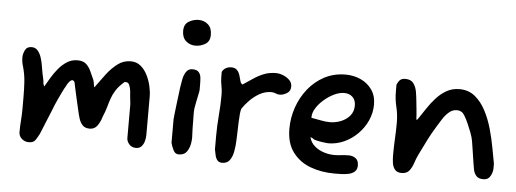

<svg xmlns="http://www.w3.org/2000/svg" viewBox="-50 -897 2827 1051"><g transform="rotate(5 1363.5 -371.5)"><path d="M134 -10Q112 -10 95.5 -24.5Q79 -39 79 -61Q79 -94 81.5 -125Q84 -156 84 -188V-254Q84 -295 81.5 -335.5Q79 -376 68 -416Q64 -428 61.5 -441.5Q59 -455 59 -469Q59 -489 69 -509.5Q79 -530 105 -530Q126 -530 139 -514.5Q152 -499 159 -476.5Q166 -454 169.5 -431.5Q173 -409 176 -394Q178 -381 182 -366Q186 -351 186 -337Q186 -336 188 -331Q190 -326 192 -321Q205 -344 221.5 -371.5Q238 -399 258.5 -423.5Q279 -448 304.5 -464Q330 -480 361 -480Q393 -480 409.5 -464.5Q426 -449 436 -426.5Q446 -404 456 -382Q460 -372 461 -361.5Q462 -351 466 -340L477 -356Q497 -384 522.5 -417.5Q548 -451 580 -475.5Q612 -500 652 -500Q684 -500 706.5 -481.5Q729 -463 743.5 -434Q758 -405 765 -374Q772 -343 772 -317V-105Q772 -90 767.5 -72.5Q763 -55 752 -42.5Q741 -30 721 -30Q698 -30 684 -46Q670 -62 670 -80V-262Q670 -265 669 -275Q668 -285 666.5 -296Q665 -307 665 -312Q665 -320 663 -337Q661 -354 655 -369Q649 -384 637 -384H628Q598 -358 583 -334.5Q568 -311 560 -288Q552 -265 545 -239.5Q538 -214 525 -184Q518 -158 502.5 -135.5Q487 -113 460 -113Q434 -113 420.5 -127.5Q407 -142 400.5 -163Q394 -184 390 -203Q388 -212 383 -233Q378 -254 372.5 -279Q367 -304 362 -326.5Q357 -349 355 -360Q349 -369 343 -369Q334 -369 324 -356Q314 -343 309 -331Q303 -322 292 -299.5Q281 -277 271.5 -256Q262 -235 259 -228Q257 -222 247.5 -199Q238 -176 226 -146.5Q214 -117 204 -93Q194 -69 191 -61Q181 -42 170.5 -26Q160 -10 134 -10Z M997 -616Q967 -616 945 -635Q923 -654 923 -691Q923 -728 949 -743Q975 -758 1002 -758Q1033 -758 1054.5 -739Q1076 -720 1076 -682Q1076 -646 1050.5 -631Q1025 -616 997 -616ZM957 -15Q938 -15 928 -35Q918 -55 913 -75V-204Q913 -209 915.5 -230.5Q918 -252 921.5 -281.5Q925 -311 928.5 -338.5Q932 -366 934 -382Q937 -402 941.5 -426Q946 -450 958 -468Q970 -486 992 -486Q1016 -486 1026.5 -474.5Q1037 -463 1039 -446Q1041 -429 1041 -411V-376Q1041 -374 1040 -367.5Q1039 -361 1037 -353Q1030 -318 1026.5 -301.5Q1023 -285 1021.5 -273.5Q1020 -262 1020 -242Q1020 -230 1020.5 -212Q1021 -194 1021 -165Q1021 -152 1022 -139.5Q1023 -127 1023 -113Q1023 -98 1020 -81Q1016 -56 1002 -35.5Q988 -15 957 -15Z M1198 10Q1180 10 1171 -2Q1162 -14 1159 -30.5Q1156 -47 1153 -60V-134Q1153 -190 1158 -247.5Q1163 -305 1163 -360Q1163 -386 1158 -410Q1153 -434 1153 -459V-486Q1161 -501 1174.5 -508Q1188 -515 1203 -515Q1225 -515 1236 -502.5Q1247 -490 1251.5 -473Q1256 -456 1260 -442.5Q1264 -429 1273 -427Q1302 -446 1328.5 -464Q1355 -482 1384.5 -493.5Q1414 -505 1450 -505Q1468 -505 1488.5 -497Q1509 -489 1524 -474.5Q1539 -460 1539 -439Q1539 -413 1518.5 -401Q1498 -389 1480 -389Q1468 -389 1457 -394Q1446 -399 1434 -399Q1399 -399 1368.5 -381.5Q1338 -364 1315 -340Q1292 -316 1278 -295Q1274 -286 1272 -265Q1270 -244 1269 -217.5Q1268 -191 1267.5 -166Q1267 -141 1266 -123Q1265 -90 1259.5 -59.5Q1254 -29 1240 -9.5Q1226 10 1198 10Z M1816 15Q1744 15 1683.5 -7.5Q1623 -30 1586 -79.5Q1549 -129 1549 -208Q1549 -268 1568.5 -325Q1588 -382 1625 -428.5Q1662 -475 1714 -502.5Q1766 -530 1831 -530Q1875 -530 1913.5 -512.5Q1952 -495 1975.5 -461.5Q1999 -428 1999 -380Q1999 -334 1980 -292Q1961 -250 1928 -217Q1895 -184 1853.5 -165.5Q1812 -147 1767 -147Q1760 -147 1736 -150.5Q1712 -154 1698 -158Q1688 -160 1682 -166Q1680 -167 1675 -169.5Q1670 -172 1668 -172Q1675 -143 1697.5 -123.5Q1720 -104 1749.5 -95Q1779 -86 1806 -86Q1825 -86 1844.5 -88.5Q1864 -91 1886 -91Q1908 -91 1924 -79Q1940 -67 1940 -40Q1940 -18 1926.5 -6Q1913 6 1892.5 10Q1872 14 1851.5 14.5Q1831 15 1816 15ZM1767 -263Q1797 -263 1826.5 -274.5Q1856 -286 1875.5 -309Q1895 -332 1895 -366Q1895 -395 1877.5 -412Q1860 -429 1831 -429Q1805 -429 1776 -415Q1747 -401 1721.5 -379Q1696 -357 1680 -331.5Q1664 -306 1664 -282V-278Q1690 -274 1716 -268.5Q1742 -263 1767 -263Z M2182 -20Q2157 -20 2145 -34.5Q2133 -49 2130 -70.5Q2127 -92 2127 -112Q2127 -158 2129.5 -204Q2132 -250 2132 -292Q2132 -337 2122 -378Q2112 -419 2112 -460V-499Q2121 -520 2131 -527.5Q2141 -535 2158 -535Q2189 -535 2203 -515.5Q2217 -496 2221.5 -469.5Q2226 -443 2228 -421Q2229 -410 2232.5 -378Q2236 -346 2237 -318H2241L2245 -322Q2264 -350 2285 -382Q2306 -414 2331.5 -442Q2357 -470 2388 -487.5Q2419 -505 2458 -505Q2508 -505 2543 -476.5Q2578 -448 2602 -402.5Q2626 -357 2641 -304Q2656 -251 2665 -201Q2674 -151 2681 -115V-90Q2681 -68 2669 -46.5Q2657 -25 2631 -25Q2604 -25 2591.5 -39Q2579 -53 2575 -75Q2573 -84 2570 -104.5Q2567 -125 2563 -149.5Q2559 -174 2556 -195.5Q2553 -217 2551 -227Q2548 -247 2537.5 -274.5Q2527 -302 2518 -322Q2509 -343 2495 -366Q2481 -389 2454 -389Q2430 -389 2410.5 -372Q2391 -355 2376.5 -332Q2362 -309 2351 -291Q2326 -251 2306 -211Q2286 -171 2263 -124Q2254 -105 2246 -80.5Q2238 -56 2224 -38Q2210 -20 2182 -20Z"/></g></svg>

Font: Fuzzy Bubbles
Style: Bold
Weight: 700
Designer: Robert E. Leuschke
Foundry: Robert E. Leuschke
Version: Version 1.010; ttfautohint (v1.8.3)